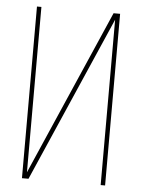

<svg xmlns="http://www.w3.org/2000/svg" viewBox="-53 -777 605 819"><g transform="rotate(5 250.0 -367.5)"><path d="M72 0V-735H91V-27L400 -735H428V0H409V-708L100 0Z"/></g></svg>

Font: Iosevka Thin
Style: Regular
Weight: 100
Monospace: yes
Designer: Belleve Invis
Foundry: Belleve Invis
Version: Version 32.5.0; ttfautohint (v1.8.4)